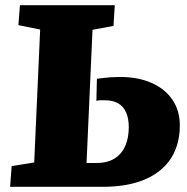

<svg xmlns="http://www.w3.org/2000/svg" viewBox="-20 -721 720 741"><path d="M135 -607 51 -624 57 -701H423L418 -621L337 -606L314 -92H352Q395 -92 422.5 -109.5Q450 -127 463.5 -158Q477 -189 477 -230Q477 -264 466.5 -287.5Q456 -311 435.5 -322.5Q415 -334 385 -334Q374 -334 367 -334Q360 -334 352 -332L354 -417Q370 -419 383 -420.5Q396 -422 410 -423Q424 -424 442 -424Q513 -424 565 -401Q617 -378 645.5 -336Q674 -294 674 -237Q674 -164 640.5 -111Q607 -58 540.5 -29Q474 0 375 0H19L25 -80L112 -94Z"/></svg>

Font: Literata ExtraBold
Style: Italic
Weight: 800
Italic angle: -2°
Designer: Latin by Veronika Burian and Jose Scaglione. Greek by Irene Vlachou. Cyrillic by Vera Evstafieva
Foundry: TypeTogether
Version: Version 3.002